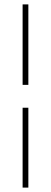

<svg xmlns="http://www.w3.org/2000/svg" viewBox="-20 -731 234 883"><path d="M110.4 131.8C110.4 131.8 110.4 -235.4 110.4 -235.4C110.4 -235.4 84 -235.4 84 -235.4C84 -235.4 84 131.8 84 131.8C84 131.8 110.4 131.8 110.4 131.8ZM110.4 -710.9C110.4 -710.9 84 -710.9 84 -710.9C84 -710.9 84 -340.8 84 -340.8C84 -340.8 110.4 -340.8 110.4 -340.8C110.4 -340.8 110.4 -710.9 110.4 -710.9Z"/></svg>

Font: WOX
Style: Regular
Weight: 500
Designer: Google
Foundry: ""
Version: ""